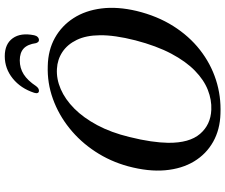

<svg xmlns="http://www.w3.org/2000/svg" viewBox="-90 -843 946 806"><g transform="rotate(-90 383.0 -440.0)"><path d="M509.5 -712.5Q576 -711 627 -682.5Q678 -654 710 -604.2Q742 -554.5 750.5 -487.2Q759 -420 740 -339.5Q719 -253 676.8 -186Q634.5 -119 576.8 -73.8Q519 -28.5 450.8 -6.5Q382.5 15.5 308.5 12.5Q242 10.5 190.8 -18.2Q139.5 -47 108.5 -98.2Q77.5 -149.5 71.2 -219.8Q65 -290 88 -375.5Q108.5 -450.5 149.8 -513.2Q191 -576 247.8 -621.5Q304.5 -667 371.2 -691Q438 -715 509.5 -712.5ZM325 -26Q366.5 -24 408.5 -40.5Q450.5 -57 489.2 -94.8Q528 -132.5 560.8 -194.2Q593.5 -256 616.5 -344Q628 -389 633.2 -426.2Q638.5 -463.5 638 -494Q637.5 -551.5 618.5 -590.8Q599.5 -630 567.8 -651Q536 -672 497 -674Q454.5 -676.5 411.8 -658Q369 -639.5 330.2 -601Q291.5 -562.5 260.5 -504.5Q229.5 -446.5 211 -370Q198.5 -320 192.8 -279.8Q187 -239.5 186.5 -207.5Q185.5 -118 224 -73.2Q262.5 -28.5 325 -26ZM532.5 -830Q500 -830 474 -813.5Q448 -797 424.5 -761.5Q419.5 -755 414.8 -752.2Q410 -749.5 405 -749.5Q398 -749.5 395.8 -754.8Q393.5 -760 396.5 -769.5Q415 -826 456.5 -859.5Q498 -893 550 -893Q601.5 -893 625.5 -859.5Q649.5 -826 638 -769.5Q636 -760 630.5 -754.8Q625 -749.5 618 -749.5Q613.5 -749.5 610.5 -752.2Q607.5 -755 605 -761.5Q600 -797.5 582.2 -813.8Q564.5 -830 532.5 -830Z"/></g></svg>

Font: Fraunces
Style: Italic
Weight: 400
Italic angle: -16°
Version: Version 1.000;[b76b70a41]